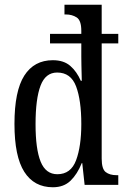

<svg xmlns="http://www.w3.org/2000/svg" viewBox="-20 -780 533 810"><path d="M203 10Q124 10 82.5 -55Q41 -120 41 -257Q41 -396 82.5 -461Q124 -526 203 -526Q249 -526 276.5 -502Q304 -478 321 -439H325Q325 -442 324.5 -461.5Q324 -481 323.5 -504Q323 -527 323 -542V-597H191V-637H323V-650Q323 -694 303.5 -706.5Q284 -719 258 -719H252V-760H409V-637H479V-597H409V-111Q409 -67 426 -54Q443 -41 471 -41H479V0H337L327 -92H325Q306 -45 277.5 -17.5Q249 10 203 10ZM222 -45Q279 -45 301 -104Q323 -163 323 -257Q323 -357 301 -415.5Q279 -474 221 -474Q172 -474 151 -418.5Q130 -363 130 -256Q130 -151 151.5 -98Q173 -45 222 -45Z"/></svg>

Font: Noto Serif Ethiopic ExtraCondensed
Style: Regular
Weight: 400
Width: 2
Designer: Monotype Design Team
Foundry: Monotype Imaging Inc.
Version: Version 2.102; ttfautohint (v1.8.4.7-5d5b)